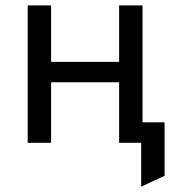

<svg xmlns="http://www.w3.org/2000/svg" viewBox="-20 -531 672 714"><path d="M505 163V0H454V-76H592V123ZM83 0V-511H170V-301H423V-511H510V0H423V-225H170V0Z"/></svg>

Font: Undotted
Style: Regular
Weight: 400
Designer: Delve Withrington, Dave Bailey, Thomas Jockin
Foundry: Delve Fonts LLC
Version: Version 4.000